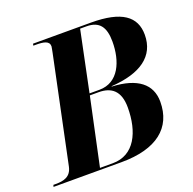

<svg xmlns="http://www.w3.org/2000/svg" viewBox="-154 -841 971 968"><g transform="rotate(-20 331.5 -357.0)"><path d="M-28 0H337C526 0 625 -80 625 -220C625 -314 557 -369 421 -375V-377C579 -387 667 -449 667 -564C667 -662 597 -714 433 -714H122L120 -704H133C175 -704 205 -699 205 -670C205 -665 201 -650 199 -637L80 -70C69 -18 30 -10 -12 -10H-25ZM357 -381H304L371 -704H405C474 -704 502 -665 502 -587C502 -483 461 -381 357 -381ZM294 -10H225L302 -371H349C417 -371 461 -338 461 -249C461 -117 410 -10 294 -10Z"/></g></svg>

Font: Noto Serif Display
Style: Bold Italic
Weight: 700
Italic angle: -12°
Designer: Monotype Design Team
Foundry: Monotype Imaging Inc.
Version: Version 2.009